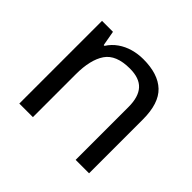

<svg xmlns="http://www.w3.org/2000/svg" viewBox="-131 -713 880 880"><g transform="rotate(45 309.0 -273.0)"><path d="M343 -546Q439 -546 488 -499.5Q537 -453 537 -349V0H450V-343Q450 -408 421 -440Q392 -472 330 -472Q241 -472 207 -422Q173 -372 173 -278V0H85V-536H156L169 -463H174Q192 -491 218.5 -509.5Q245 -528 277 -537Q309 -546 343 -546Z"/></g></svg>

Font: umalayalam85
Style: Book
Weight: 400
Designer: Jelle Bosma - Monotype Design Team
Foundry: Monotype Imaging Inc.
Version: Version 2.003